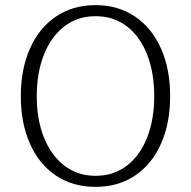

<svg xmlns="http://www.w3.org/2000/svg" viewBox="-20 -716 743 747"><path d="M61 -342Q61 -447 96.5 -527Q132 -607 197.5 -651.5Q263 -696 351 -696Q440 -696 505.5 -651.5Q571 -607 606.5 -527Q642 -447 642 -342Q642 -237 606.5 -157Q571 -77 505.5 -33Q440 11 351 11Q263 11 197.5 -33Q132 -77 96.5 -157Q61 -237 61 -342ZM580 -342Q580 -433 552.5 -503.5Q525 -574 473.5 -613.5Q422 -653 352 -653Q282 -653 230.5 -613.5Q179 -574 151 -503.5Q123 -433 123 -342Q123 -251 151 -181Q179 -111 230.5 -71.5Q282 -32 352 -32Q422 -32 473.5 -71.5Q525 -111 552.5 -181Q580 -251 580 -342Z"/></svg>

Font: Maitree Light
Style: Regular
Weight: 300
Designer: CadsonDemak Team
Foundry: CadsonDemak
Version: Version 1.001